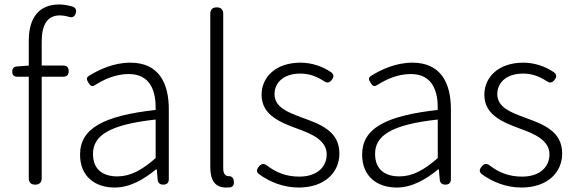

<svg xmlns="http://www.w3.org/2000/svg" viewBox="-20 -828 2580 861"><path d="M109 -242V-29C109 -10 119 0 138 0C157 0 167 -10 167 -29V-484H227H263C280 -484 288 -492 288 -509C288 -526 280 -534 263 -534H167V-641C167 -717 192 -759 249 -759C260 -759 272 -757 284 -754C301 -747 315 -751 320 -769C324 -784 319 -794 304 -799C285 -804 265 -808 246 -808C156 -808 109 -750 109 -645V-534L56 -530C42 -529 35 -521 35 -507C35 -492 42 -484 57 -484H109Z M737 -253V-338C737 -456 692 -547 564 -547C488 -547 421 -514 379 -488C366 -479 368 -472 376 -458C385 -443 392 -437 407 -447C445 -471 497 -496 557 -496C658 -496 680 -414 678 -335C444 -309 339 -252 339 -135C339 -35 408 13 494 13C563 13 626 -24 679 -68H683L687 -23C688 -8 697 0 712 0C728 0 737 -8 737 -24V-169ZM678 -248V-205V-119C616 -65 565 -37 506 -37C446 -37 397 -64 397 -138C397 -219 468 -269 678 -292Z M923 -437V-79C923 -17 946 13 994 13C1002 13 1009 12 1014 12C1028 8 1031 -5 1028 -20C1026 -31 1017 -39 1006 -38C1006 -38 1005 -38 1005 -38C991 -38 981 -49 981 -73V-434V-766C981 -785 971 -795 952 -795C933 -795 923 -785 923 -766Z M1447 -248C1415 -272 1372 -287 1331 -302C1269 -325 1211 -348 1211 -406C1211 -454 1248 -498 1327 -498C1369 -498 1402 -484 1433 -464C1447 -454 1458 -457 1468 -470C1478 -483 1478 -494 1465 -504C1427 -530 1378 -547 1328 -547C1215 -547 1153 -481 1153 -403C1153 -311 1238 -279 1316 -250C1377 -228 1445 -199 1445 -136C1445 -81 1404 -36 1322 -36C1261 -36 1216 -56 1177 -86C1163 -97 1151 -94 1140 -80C1130 -67 1129 -56 1143 -46C1190 -12 1251 13 1320 13C1379 13 1425 -5 1455 -32C1486 -60 1502 -98 1502 -139C1502 -191 1480 -224 1447 -248Z M2002 -253V-338C2002 -456 1957 -547 1829 -547C1753 -547 1686 -514 1644 -488C1631 -479 1633 -472 1641 -458C1650 -443 1657 -437 1672 -447C1710 -471 1762 -496 1822 -496C1923 -496 1945 -414 1943 -335C1709 -309 1604 -252 1604 -135C1604 -35 1673 13 1759 13C1828 13 1891 -24 1944 -68H1948L1952 -23C1953 -8 1962 0 1977 0C1993 0 2002 -8 2002 -24V-169ZM1943 -248V-205V-119C1881 -65 1830 -37 1771 -37C1711 -37 1662 -64 1662 -138C1662 -219 1733 -269 1943 -292Z M2446 -248C2414 -272 2371 -287 2330 -302C2268 -325 2210 -348 2210 -406C2210 -454 2247 -498 2326 -498C2368 -498 2401 -484 2432 -464C2446 -454 2457 -457 2467 -470C2477 -483 2477 -494 2464 -504C2426 -530 2377 -547 2327 -547C2214 -547 2152 -481 2152 -403C2152 -311 2237 -279 2315 -250C2376 -228 2444 -199 2444 -136C2444 -81 2403 -36 2321 -36C2260 -36 2215 -56 2176 -86C2162 -97 2150 -94 2139 -80C2129 -67 2128 -56 2142 -46C2189 -12 2250 13 2319 13C2378 13 2424 -5 2454 -32C2485 -60 2501 -98 2501 -139C2501 -191 2479 -224 2446 -248Z"/></svg>

Font: GenSenRounded2 TW L
Style: Regular
Weight: 300
Version: Version 2.100;PS 2.1;hotconv 16.6.51;makeotf.lib2.5.65220 DE